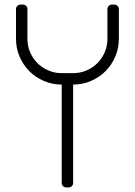

<svg xmlns="http://www.w3.org/2000/svg" viewBox="-20 -820 590 840"><path d="M100 -650V-780C100 -785.7 98.1 -790.4 94.2 -794.2C90.4 -798.1 85.7 -800 80 -800H70C64.3 -800 59.6 -798.1 55.8 -794.2C51.9 -790.4 50 -785.7 50 -780V-650C50 -622.3 55.2 -596.3 65.8 -572C76.2 -547.7 90.5 -526.5 108.5 -508.5C126.5 -490.5 147.7 -476.2 172 -465.8C196.3 -455.2 222.3 -450 250 -450V-20C250 -14.3 251.9 -9.6 255.8 -5.8C259.6 -1.9 264.3 0 270 0H280C285.7 0 290.4 -1.9 294.2 -5.8C298.1 -9.6 300 -14.3 300 -20V-450C327.7 -450 353.7 -455.2 378 -465.8C402.3 -476.2 423.5 -490.5 441.5 -508.5C459.5 -526.5 473.8 -547.7 484.2 -572C494.8 -596.3 500 -622.3 500 -650V-780C500 -785.7 498.1 -790.4 494.2 -794.2C490.4 -798.1 485.7 -800 480 -800H470C464.3 -800 459.6 -798.1 455.8 -794.2C451.9 -790.4 450 -785.7 450 -780V-650C450 -629.3 446.1 -609.8 438.2 -591.5C430.4 -573.2 419.8 -557.2 406.2 -543.8C392.8 -530.2 376.8 -519.6 358.5 -511.8C340.2 -503.9 320.7 -500 300 -500H250C229.3 -500 209.8 -503.9 191.5 -511.8C173.2 -519.6 157.2 -530.2 143.8 -543.8C130.2 -557.2 119.6 -573.2 111.8 -591.5C103.9 -609.8 100 -629.3 100 -650Z"/></svg>

Font: lerotica
Style: Regular
Weight: 400
Designer: defharo
Foundry: deFharo
Version: Version 1.001 2011